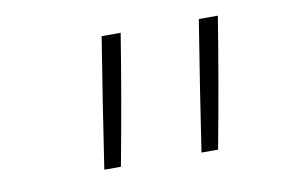

<svg xmlns="http://www.w3.org/2000/svg" viewBox="-46 -845 693 467"><g transform="rotate(-10 300.0 -611.5)"><path d="M178 -451Q190 -531 202.5 -611.5Q215 -692 228 -772H275Q262 -691 248 -611Q234 -531 219 -451ZM418 -451Q430 -531 442.5 -611.5Q455 -692 468 -772H515Q502 -691 488 -611Q474 -531 459 -451Z"/></g></svg>

Font: Iosevka Curly Slab XLtExObl
Style: Regular
Weight: 200
Width: 7
Italic angle: -9°
Monospace: yes
Designer: Belleve Invis
Foundry: Belleve Invis
Version: Version 11.0.0; ttfautohint (v1.8.3)